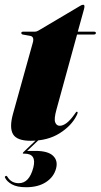

<svg xmlns="http://www.w3.org/2000/svg" viewBox="-29 -581 422 806"><path d="M97.5 -430.5 66.5 -436Q60.5 -437.5 60.5 -442.5Q60.5 -448 67.5 -448H118Q124.5 -448 133 -453L308.5 -557Q314.5 -561 320.5 -561Q325.5 -561 325.5 -554Q325.5 -550 323.5 -542L297.5 -448H366Q373.5 -448 373.5 -442.5Q373.5 -436 363.5 -436H294.5L208 -121Q197 -81.5 202.8 -67.2Q208.5 -53 221.5 -53Q250.5 -53 285 -103Q289 -109 290.5 -110.5Q292 -112 294 -112Q300.5 -112 293 -97Q271.5 -53 221.2 -21.5Q171 10 100 10Q42 10 25.8 -17.5Q9.5 -45 25.5 -103L109 -403Q115.5 -427.5 97.5 -430.5ZM133 -3H143.5L85 52.5H120Q172 52.5 193.5 72.8Q215 93 206.5 126Q197 162 164 183.5Q131 205 80.5 205Q42.5 205 20.8 192.8Q-1 180.5 -8 164.5Q-10 161 -6 158.5Q-1.5 155 2 161Q18 188 50 188Q94 188 111 122Q125.5 64 74 64H70.5Q63 64 70 57Z"/></svg>

Font: Fraunces 144pt Black
Style: Italic
Weight: 900
Italic angle: -16°
Version: Version 1.000;[0bf87f6ff]